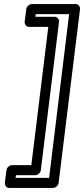

<svg xmlns="http://www.w3.org/2000/svg" viewBox="-20 -753 416 950"><path d="M59 114H154C169 114 181 100 182 89L272 -645C274 -660 261 -670 250 -670H155L157 -683H322L223 127H57ZM40 64C29 64 14 74 12 89L4 152C3 163 11 177 26 177H242C253 177 268 167 270 152L376 -708C377 -719 369 -733 354 -733H138C127 -733 112 -723 110 -708L102 -645C101 -634 109 -620 124 -620H219L135 64Z"/></svg>

Font: Falling Sky
Style: ExtOuObl
Weight: 400
Designer: Paul D. Hunt
Foundry: Adobe Systems Incorporated
Version: Version 1.02